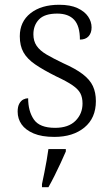

<svg xmlns="http://www.w3.org/2000/svg" viewBox="-20 -564 470 805"><path d="M208 10Q155 10 121 -4.5Q87 -19 70.5 -42.5Q54 -66 54 -96Q54 -117 61 -129.5Q68 -142 78 -147Q88 -152 98 -152Q98 -98 122 -63Q146 -28 211 -28Q267 -28 296.5 -57.5Q326 -87 326 -130Q326 -155 317 -172.5Q308 -190 284 -206.5Q260 -223 215 -244Q161 -271 127.5 -294Q94 -317 78.5 -344.5Q63 -372 63 -412Q63 -473 108 -508.5Q153 -544 228 -544Q275 -544 305 -530Q335 -516 349.5 -494.5Q364 -473 364 -449Q364 -426 351.5 -412Q339 -398 315 -398Q315 -455 291 -481Q267 -507 220 -507Q167 -507 143.5 -482.5Q120 -458 120 -420Q120 -392 133.5 -372Q147 -352 175 -335.5Q203 -319 245 -299Q297 -276 327 -253Q357 -230 369.5 -203Q382 -176 382 -140Q382 -69 334 -29.5Q286 10 208 10ZM156 208Q161 185 166 159.5Q171 134 175.5 109Q180 84 183 61H256V71Q247 92 234.5 119Q222 146 208.5 173Q195 200 183 221H156Z"/></svg>

Font: Noto Serif Thai Light
Style: Regular
Weight: 300
Version: Version 2.001